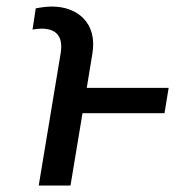

<svg xmlns="http://www.w3.org/2000/svg" viewBox="-20 -572 580 592"><path d="M197.4 0 234.4 -223H487.2L500 -301.1H247.5L264.9 -407C280.5 -500.7 219.5 -551.8 139.9 -551.8C124.3 -551.8 104.4 -549 90.2 -546.2L80.3 -480.8C87.4 -482.2 100.1 -483.7 107.2 -483.7C151.3 -483.7 176.1 -462.4 166.9 -407L99.4 0Z"/></svg>

Font: Magic Ui Pro
Style: Italic
Weight: 400
Italic angle: -9.39999°
Designer: Stefan Endress, Andreas Faust
Version: Version 1.000;FEAKit 1.0